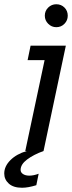

<svg xmlns="http://www.w3.org/2000/svg" viewBox="-73 -711 341 904"><path d="M46 0 137 -428H57L71 -496H237L132 0ZM192 -583Q170 -583 154 -599Q138 -615 138 -637Q138 -660 154 -675.5Q170 -691 192 -691Q215 -691 230.5 -675.5Q246 -660 246 -637Q246 -615 230.5 -599Q215 -583 192 -583ZM31 173Q-10 173 -31.5 153.5Q-53 134 -53 106Q-53 72 -24 43Q5 14 53 0H132Q85 17 54.5 40Q24 63 24 89Q24 101 35.5 108.5Q47 116 65 116Q85 116 109 107L98 161Q59 173 31 173Z"/></svg>

Font: Atkinson Hyperlegible
Style: Italic
Weight: 400
Italic angle: -12°
Designer: Elliott Scott, Megan Eiswerth, Linus Boman, Theodore Petrosky
Foundry: Braille Institute
Version: Version 1.006; ttfautohint (v1.8.3)